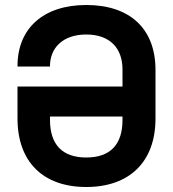

<svg xmlns="http://www.w3.org/2000/svg" viewBox="-20 -734 692 768"><path d="M325 14C497 14 602 -86 602 -260V-454C602 -620 499 -714 325 -714C153 -714 50 -620 50 -470V-468H180V-470C180 -542 231 -596 325 -596C419 -596 470 -542 470 -456V-388H50V-260C50 -86 153 14 325 14ZM180 -254V-268H470V-254C470 -156 421 -104 325 -104C229 -104 180 -156 180 -254Z"/></svg>

Font: Meta Space
Style: Bold
Weight: 700
Designer: Meta Pool / Florian Karsten
Foundry: Meta Pool / Florian Karsten
Version: Version 2.000;Glyphs 3.1.1 (3137)